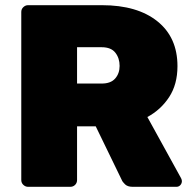

<svg xmlns="http://www.w3.org/2000/svg" viewBox="-20 -720 747 740"><path d="M88 0Q78 0 70 -7.5Q62 -15 62 -26V-674Q62 -685 70 -692.5Q78 -700 88 -700H373Q509 -700 586.5 -638Q664 -576 664 -465Q664 -395 632 -346Q600 -297 548 -269L678 -33Q681 -27 681 -22Q681 -13 675 -6.5Q669 0 660 0H491Q472 0 462 -9.5Q452 -19 449 -27L349 -233H277V-26Q277 -15 269.5 -7.5Q262 0 251 0ZM277 -398H372Q407 -398 424 -417.5Q441 -437 441 -466Q441 -496 424.5 -517Q408 -538 372 -538H277Z"/></svg>

Font: Rubik Light ExtraBold
Style: Regular
Weight: 800
Version: Version 2.104